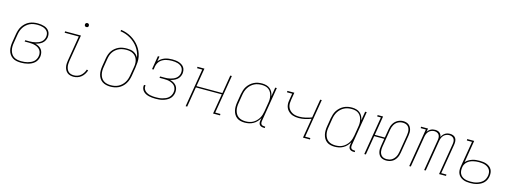

<svg xmlns="http://www.w3.org/2000/svg" viewBox="-8 -1601 6616 2475"><g transform="rotate(15 3300.0 -363.5)"><path d="M253 8Q223 8 194 2.5Q165 -3 142 -18Q119 -33 103 -56Q87 -79 80 -106.5Q73 -134 73.5 -164Q74 -194 79 -223L97 -333Q102 -361 111 -388.5Q120 -416 136.5 -440.5Q153 -465 175.5 -485Q198 -505 225 -517Q252 -529 280 -533.5Q308 -538 335 -538Q357 -538 379 -535Q401 -532 421.5 -525.5Q442 -519 459 -507Q476 -495 487.5 -477.5Q499 -460 502.5 -438.5Q506 -417 503 -395Q499 -372 487 -350.5Q475 -329 456 -314.5Q437 -300 414.5 -291Q392 -282 369 -277Q394 -271 416.5 -259Q439 -247 454 -227.5Q469 -208 474 -182Q479 -156 475 -130Q471 -107 460 -85Q449 -63 430.5 -46.5Q412 -30 390 -19.5Q368 -9 345 -3Q322 3 299 5.5Q276 8 253 8ZM253 -11Q274 -11 294.5 -13Q315 -15 336 -20.5Q357 -26 377 -35Q397 -44 414 -58.5Q431 -73 441 -93Q451 -113 454 -133Q458 -154 454 -175.5Q450 -197 438.5 -213Q427 -229 409.5 -240Q392 -251 372.5 -257Q353 -263 331.5 -265.5Q310 -268 288 -268H230L233 -286H291Q310 -286 329.5 -288Q349 -290 368.5 -294.5Q388 -299 407 -307Q426 -315 442.5 -328Q459 -341 469 -359.5Q479 -378 482 -397Q485 -416 482 -435Q479 -454 468.5 -468.5Q458 -483 442.5 -493Q427 -503 409.5 -508.5Q392 -514 373 -516.5Q354 -519 335 -519Q310 -519 284 -515Q258 -511 234 -499.5Q210 -488 189 -469.5Q168 -451 153.5 -428.5Q139 -406 130.5 -381Q122 -356 118 -330L100 -220Q95 -194 94.5 -167Q94 -140 100 -115.5Q106 -91 119.5 -69.5Q133 -48 154 -34.5Q175 -21 201 -16Q227 -11 253 -11Z M955 8Q932 8 910.5 2.5Q889 -3 872.5 -16Q856 -29 845.5 -48Q835 -67 830.5 -88.5Q826 -110 827 -133Q828 -156 832 -179L887 -511H699V-530H911L852 -176Q849 -156 848 -136Q847 -116 850.5 -97.5Q854 -79 862 -62Q870 -45 884 -33Q898 -21 916.5 -16Q935 -11 955 -11Q978 -11 1002 -19Q1026 -27 1045 -43.5Q1064 -60 1077 -81Q1090 -102 1098 -126L1117 -119Q1108 -93 1093 -69Q1078 -45 1056 -27Q1034 -9 1007.5 -0.5Q981 8 955 8ZM950 -654Q944 -654 938 -656Q932 -658 928.5 -663Q925 -668 924 -674Q923 -680 924 -686Q925 -691 927.5 -695Q930 -699 933.5 -701.5Q937 -704 941.5 -705.5Q946 -707 950 -707Q957 -707 962.5 -704.5Q968 -702 971.5 -697Q975 -692 976 -686Q977 -680 976 -674Q976 -669 973.5 -665Q971 -661 967 -658.5Q963 -656 959 -655Q955 -654 950 -654Z M1446 8Q1417 8 1389 1.5Q1361 -5 1338.5 -20Q1316 -35 1301 -58.5Q1286 -82 1279.5 -109Q1273 -136 1273.5 -165Q1274 -194 1279 -223L1297 -333Q1302 -360 1311 -385.5Q1320 -411 1336 -433.5Q1352 -456 1374.5 -474Q1397 -492 1422 -503Q1447 -514 1474 -518Q1501 -522 1527 -522Q1551 -522 1575 -518.5Q1599 -515 1619.5 -504.5Q1640 -494 1656 -478Q1672 -462 1682 -442Q1677 -478 1663 -511.5Q1649 -545 1629 -573.5Q1609 -602 1582.5 -626Q1556 -650 1525.5 -668.5Q1495 -687 1460.5 -699Q1426 -711 1389 -716L1393 -735Q1430 -730 1465.5 -718Q1501 -706 1532.5 -687.5Q1564 -669 1591.5 -645Q1619 -621 1640.5 -592.5Q1662 -564 1677.5 -530.5Q1693 -497 1700 -460Q1707 -423 1704.5 -384Q1702 -345 1696 -307L1678 -197Q1673 -169 1664 -142.5Q1655 -116 1639.5 -91.5Q1624 -67 1602 -47Q1580 -27 1554 -14.5Q1528 -2 1500.5 3Q1473 8 1446 8ZM1446 -11Q1471 -11 1496.5 -15.5Q1522 -20 1545.5 -32Q1569 -44 1589 -62.5Q1609 -81 1623 -103.5Q1637 -126 1645 -150.5Q1653 -175 1657 -200L1676 -311L1677 -321L1679 -330Q1682 -353 1680 -376Q1678 -399 1670 -420Q1662 -441 1647.5 -457.5Q1633 -474 1614 -484.5Q1595 -495 1572.5 -499.5Q1550 -504 1527 -504Q1503 -504 1478.5 -500Q1454 -496 1431 -486Q1408 -476 1387.5 -459.5Q1367 -443 1352.5 -422Q1338 -401 1330 -377.5Q1322 -354 1318 -330L1300 -220Q1295 -194 1294.5 -168Q1294 -142 1299.5 -117.5Q1305 -93 1317.5 -72Q1330 -51 1350 -37Q1370 -23 1395 -17Q1420 -11 1446 -11Z M2049 8Q2026 8 2003.5 6Q1981 4 1960 -1Q1939 -6 1919.5 -15.5Q1900 -25 1885.5 -40Q1871 -55 1863.5 -76Q1856 -97 1860 -119Q1860 -121 1860.5 -122.5Q1861 -124 1861 -126H1882Q1881 -124 1881 -123Q1881 -122 1881 -120Q1877 -101 1884 -82.5Q1891 -64 1904.5 -51.5Q1918 -39 1935 -31Q1952 -23 1971 -18.5Q1990 -14 2009.5 -12.5Q2029 -11 2049 -11Q2070 -11 2091 -12.5Q2112 -14 2133 -19.5Q2154 -25 2174.5 -33.5Q2195 -42 2212 -56.5Q2229 -71 2240 -91Q2251 -111 2254 -132Q2258 -153 2254 -174Q2250 -195 2238.5 -211.5Q2227 -228 2209.5 -238.5Q2192 -249 2172 -255.5Q2152 -262 2130.5 -264Q2109 -266 2088 -266H2030L2033 -285H2091Q2110 -285 2129.5 -286.5Q2149 -288 2168.5 -293Q2188 -298 2207 -306Q2226 -314 2242.5 -327Q2259 -340 2269 -358.5Q2279 -377 2282 -396Q2285 -416 2281.5 -435Q2278 -454 2267.5 -469Q2257 -484 2241 -494Q2225 -504 2207 -509.5Q2189 -515 2169.5 -517Q2150 -519 2130 -519Q2110 -519 2089.5 -517Q2069 -515 2049 -509.5Q2029 -504 2009.5 -494Q1990 -484 1974.5 -468.5Q1959 -453 1949.5 -433.5Q1940 -414 1936 -394L1929 -349H1908L1938 -530H1959L1948 -464Q1964 -485 1986 -500Q2008 -515 2032 -523.5Q2056 -532 2081 -535Q2106 -538 2131 -538Q2153 -538 2175.5 -535.5Q2198 -533 2218.5 -526Q2239 -519 2257 -507.5Q2275 -496 2287 -478.5Q2299 -461 2302.5 -438.5Q2306 -416 2303 -394Q2299 -371 2287 -349.5Q2275 -328 2256 -313Q2237 -298 2214.5 -289Q2192 -280 2169 -275Q2194 -269 2216 -257Q2238 -245 2253.5 -226Q2269 -207 2274 -181Q2279 -155 2275 -129Q2271 -106 2259.5 -83.5Q2248 -61 2229 -45Q2210 -29 2187.5 -18.5Q2165 -8 2142 -2Q2119 4 2095.5 6Q2072 8 2049 8Z M2450 0 2535 -511H2466V-530H2559L2518 -286H2864L2904 -530H2925L2840 -19H2909V0H2816L2861 -268H2515L2471 0Z M3239 8Q3210 8 3182.5 1.5Q3155 -5 3133.5 -21Q3112 -37 3098.5 -60.5Q3085 -84 3079 -110.5Q3073 -137 3073.5 -166Q3074 -195 3079 -223L3097 -333Q3102 -360 3110.5 -387Q3119 -414 3134.5 -438Q3150 -462 3172 -482Q3194 -502 3220 -515Q3246 -528 3273 -533Q3300 -538 3328 -538Q3357 -538 3385 -530.5Q3413 -523 3434 -505.5Q3455 -488 3467.5 -463Q3480 -438 3484 -410L3504 -530H3525L3449 -68Q3447 -57 3448.5 -45.5Q3450 -34 3456.5 -26Q3463 -18 3474 -14.5Q3485 -11 3496 -11H3509V8H3493Q3478 8 3463.5 3.5Q3449 -1 3439.5 -11.5Q3430 -22 3427.5 -37.5Q3425 -53 3428 -68L3434 -105Q3419 -78 3398 -55.5Q3377 -33 3351 -18.5Q3325 -4 3296 2Q3267 8 3239 8ZM3245 -11Q3269 -11 3294 -15.5Q3319 -20 3342 -32.5Q3365 -45 3384 -63.5Q3403 -82 3416.5 -104Q3430 -126 3437.5 -150.5Q3445 -175 3449 -199L3467 -309Q3472 -334 3473 -360Q3474 -386 3469 -410Q3464 -434 3452.5 -455.5Q3441 -477 3422 -492Q3403 -507 3378.5 -513Q3354 -519 3328 -519Q3303 -519 3278 -514.5Q3253 -510 3229.5 -498Q3206 -486 3186 -467.5Q3166 -449 3152 -426.5Q3138 -404 3130 -379.5Q3122 -355 3118 -330L3100 -220Q3095 -194 3094.5 -168Q3094 -142 3099.5 -118Q3105 -94 3117.5 -72.5Q3130 -51 3150 -37Q3170 -23 3194.5 -17Q3219 -11 3245 -11Z M4016 0 4060 -263Q4019 -247 3977.5 -238Q3936 -229 3894 -229Q3873 -229 3852.5 -232Q3832 -235 3813.5 -241.5Q3795 -248 3779 -259Q3763 -270 3750 -284.5Q3737 -299 3729 -317Q3721 -335 3718 -355Q3715 -375 3717 -396Q3719 -417 3723 -437L3735 -511H3666V-530H3759L3743 -434Q3739 -410 3738 -385Q3737 -360 3745 -337.5Q3753 -315 3768.5 -297.5Q3784 -280 3804.5 -268.5Q3825 -257 3849 -252.5Q3873 -248 3898 -248Q3939 -248 3981 -257.5Q4023 -267 4063 -282L4104 -530H4125L4040 -19H4109V0Z M4439 8Q4410 8 4382.5 1.5Q4355 -5 4333.5 -21Q4312 -37 4298.5 -60.5Q4285 -84 4279 -110.5Q4273 -137 4273.5 -166Q4274 -195 4279 -223L4297 -333Q4302 -360 4310.5 -387Q4319 -414 4334.5 -438Q4350 -462 4372 -482Q4394 -502 4420 -515Q4446 -528 4473 -533Q4500 -538 4528 -538Q4557 -538 4585 -530.5Q4613 -523 4634 -505.5Q4655 -488 4667.5 -463Q4680 -438 4684 -410L4704 -530H4725L4649 -68Q4647 -57 4648.5 -45.5Q4650 -34 4656.5 -26Q4663 -18 4674 -14.5Q4685 -11 4696 -11H4709V8H4693Q4678 8 4663.5 3.5Q4649 -1 4639.5 -11.5Q4630 -22 4627.5 -37.5Q4625 -53 4628 -68L4634 -105Q4619 -78 4598 -55.5Q4577 -33 4551 -18.5Q4525 -4 4496 2Q4467 8 4439 8ZM4445 -11Q4469 -11 4494 -15.5Q4519 -20 4542 -32.5Q4565 -45 4584 -63.5Q4603 -82 4616.5 -104Q4630 -126 4637.5 -150.5Q4645 -175 4649 -199L4667 -309Q4672 -334 4673 -360Q4674 -386 4669 -410Q4664 -434 4652.5 -455.5Q4641 -477 4622 -492Q4603 -507 4578.5 -513Q4554 -519 4528 -519Q4503 -519 4478 -514.5Q4453 -510 4429.5 -498Q4406 -486 4386 -467.5Q4366 -449 4352 -426.5Q4338 -404 4330 -379.5Q4322 -355 4318 -330L4300 -220Q4295 -194 4294.5 -168Q4294 -142 4299.5 -118Q4305 -94 4317.5 -72.5Q4330 -51 4350 -37Q4370 -23 4394.5 -17Q4419 -11 4445 -11Z M5127 8Q5107 8 5087.5 3Q5068 -2 5053 -13Q5038 -24 5028.5 -41Q5019 -58 5015 -76.5Q5011 -95 5011.5 -115.5Q5012 -136 5016 -156L5032 -256H4898L4855 0H4834L4919 -511H4870V-530H4943L4901 -274H5035L5055 -392Q5058 -411 5064 -429.5Q5070 -448 5080 -465Q5090 -482 5104.5 -496.5Q5119 -511 5136.5 -520.5Q5154 -530 5173 -535Q5192 -540 5211 -540Q5231 -540 5250.5 -534.5Q5270 -529 5285 -517.5Q5300 -506 5309.5 -489.5Q5319 -473 5323.5 -454Q5328 -435 5327 -414.5Q5326 -394 5323 -374L5284 -138Q5281 -119 5275 -100.5Q5269 -82 5259 -64.5Q5249 -47 5234.5 -32.5Q5220 -18 5202 -9Q5184 0 5165 4Q5146 8 5127 8ZM5128 -11Q5144 -11 5161 -14.5Q5178 -18 5193 -26.5Q5208 -35 5220.5 -48Q5233 -61 5242 -76.5Q5251 -92 5256 -108Q5261 -124 5264 -141L5303 -377Q5305 -394 5306 -411.5Q5307 -429 5304 -445.5Q5301 -462 5293 -476.5Q5285 -491 5272 -501Q5259 -511 5243 -515Q5227 -519 5209 -519Q5192 -519 5176 -515Q5160 -511 5144.5 -502.5Q5129 -494 5117 -481Q5105 -468 5096.5 -453Q5088 -438 5083 -422Q5078 -406 5075 -389L5036 -153Q5033 -136 5032.5 -118.5Q5032 -101 5035 -85Q5038 -69 5045.5 -54.5Q5053 -40 5065.5 -30Q5078 -20 5094.5 -15.5Q5111 -11 5128 -11Z M5434 0 5519 -511H5450V-530H5543L5535 -483Q5543 -496 5554.5 -507Q5566 -518 5579.5 -525Q5593 -532 5607.5 -535Q5622 -538 5637 -538Q5653 -538 5669 -534Q5685 -530 5697 -520Q5709 -510 5716 -496Q5723 -482 5725 -466Q5732 -482 5743.5 -496Q5755 -510 5770 -520Q5785 -530 5802 -534Q5819 -538 5836 -538Q5859 -538 5879.5 -529.5Q5900 -521 5911.5 -503Q5923 -485 5924.5 -462Q5926 -439 5922 -416L5856 -19H5925V0H5832L5902 -420Q5905 -439 5903.5 -457.5Q5902 -476 5892 -490.5Q5882 -505 5865 -512Q5848 -519 5829 -519Q5810 -519 5790 -511Q5770 -503 5755.5 -487.5Q5741 -472 5733.5 -452Q5726 -432 5723 -413L5654 0H5633L5703 -420Q5706 -439 5704.5 -457.5Q5703 -476 5693 -490.5Q5683 -505 5666 -512Q5649 -519 5630 -519Q5611 -519 5591 -511Q5571 -503 5556.5 -487.5Q5542 -472 5534.5 -452Q5527 -432 5524 -413L5455 0Z M6247 8Q6222 8 6198 4.5Q6174 1 6152.5 -8Q6131 -17 6113.5 -32.5Q6096 -48 6086 -69Q6076 -90 6074.5 -114.5Q6073 -139 6077 -164L6135 -511H6066V-530H6159L6110 -233Q6126 -253 6149 -266.5Q6172 -280 6196.5 -288Q6221 -296 6245 -298.5Q6269 -301 6294 -301Q6318 -301 6342 -298Q6366 -295 6387.5 -287Q6409 -279 6427 -265Q6445 -251 6456 -231.5Q6467 -212 6469.5 -188Q6472 -164 6468 -140Q6465 -117 6454.5 -94Q6444 -71 6426.5 -53Q6409 -35 6386.5 -23Q6364 -11 6340.5 -4Q6317 3 6294 5.5Q6271 8 6247 8ZM6247 -11Q6269 -11 6290 -13Q6311 -15 6332 -21.5Q6353 -28 6373 -38.5Q6393 -49 6409.5 -65Q6426 -81 6435 -101.5Q6444 -122 6448 -143Q6451 -164 6448.5 -185Q6446 -206 6435.5 -223Q6425 -240 6408.5 -252Q6392 -264 6373 -270.5Q6354 -277 6332.5 -279.5Q6311 -282 6290 -282Q6270 -282 6250.5 -280Q6231 -278 6211 -273Q6191 -268 6172 -259Q6153 -250 6137 -235.5Q6121 -221 6111 -202.5Q6101 -184 6098 -164V-161Q6094 -139 6095.5 -117.5Q6097 -96 6105.5 -77.5Q6114 -59 6129.5 -45.5Q6145 -32 6164 -24.5Q6183 -17 6204 -14Q6225 -11 6247 -11Z"/></g></svg>

Font: Iosevka Curly Slab ThEx
Style: Italic
Weight: 100
Width: 7
Italic angle: -9°
Monospace: yes
Designer: Belleve Invis
Foundry: Belleve Invis
Version: Version 11.1.0; ttfautohint (v1.8.3)